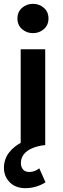

<svg xmlns="http://www.w3.org/2000/svg" viewBox="-34 -757 329 1002"><path d="M74 0V-500H202V0ZM138 -584Q105 -584 81 -605Q57 -626 57 -660.5Q57 -695 81 -716Q105 -737 138 -737Q171 -737 195 -716Q219 -695 219 -660.5Q219 -626 195 -605Q171 -584 138 -584ZM99 225Q47 225 16.8 194.2Q-13.5 163.5 -13.5 118.5Q-13 73.5 13.2 39.2Q39.5 5 84.8 -17.2Q130 -39.5 187 -46L201.5 0Q161.5 4.5 133.5 16.8Q105.5 29 90.5 48Q75.5 67 75 93.5Q75 113.5 85.8 127Q96.5 140.5 119.5 140.5Q133.5 140.5 147 135.2Q160.5 130 171 121.5L203.5 194.5Q180.5 209 153.8 217Q127 225 99 225Z"/></svg>

Font: Geologica Cursive Medium
Style: Regular
Weight: 500
Designer: Sindre Bremnes, Frode Helland
Foundry: Monokrom Skriftforlag AS
Version: Version 1.010;gftools[0.9.28]